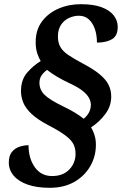

<svg xmlns="http://www.w3.org/2000/svg" viewBox="-20 -780 584 915"><path d="M217 115Q156 115 112.5 100Q69 85 45.5 57.5Q22 30 22 -5Q22 -39 37.5 -57Q53 -75 75 -81.5Q97 -88 116 -88Q116 -25 146 17Q176 59 228 59Q280 59 310 28Q340 -3 340 -47Q340 -74 329.5 -94Q319 -114 291 -135Q263 -156 209 -184Q158 -211 130 -237.5Q102 -264 91 -291Q80 -318 80 -346Q80 -400 109.5 -434Q139 -468 174 -489Q165 -503 157.5 -526Q150 -549 150 -579Q150 -637 179.5 -677Q209 -717 258 -738.5Q307 -760 365 -760Q426 -760 464.5 -745.5Q503 -731 522 -706.5Q541 -682 541 -652Q541 -609 513.5 -593Q486 -577 442 -577Q442 -613 432 -642Q422 -671 403 -688Q384 -705 356 -705Q332 -705 309 -694.5Q286 -684 271 -662Q256 -640 256 -606Q256 -577 267.5 -556.5Q279 -536 305.5 -518Q332 -500 377 -476Q426 -450 455 -426Q484 -402 497 -376.5Q510 -351 510 -320Q510 -274 481.5 -236Q453 -198 414 -173Q423 -159 430 -137.5Q437 -116 437 -90Q437 -34 409.5 13Q382 60 333 87.5Q284 115 217 115ZM379 -214Q395 -227 404 -244Q413 -261 413 -281Q413 -296 404.5 -312.5Q396 -329 374.5 -346.5Q353 -364 312 -383Q280 -398 253.5 -413.5Q227 -429 204 -447Q188 -435 178 -420.5Q168 -406 168 -385Q168 -353 191.5 -329Q215 -305 281 -273Q309 -260 335.5 -244Q362 -228 379 -214Z"/></svg>

Font: Noto Serif
Style: Italic
Weight: 400
Italic angle: -12°
Designer: Monotype Design Team
Foundry: Monotype Imaging Inc.
Version: Version 2.013